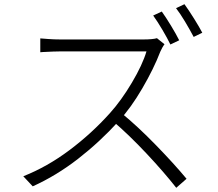

<svg xmlns="http://www.w3.org/2000/svg" viewBox="-20 -861 1040 915"><path d="M834 -669 792 -649Q778 -678 754.5 -718Q731 -758 710 -787L751 -806Q771 -778 795 -738.5Q819 -699 834 -669ZM944 -705 903 -685Q884 -721 861.5 -758.5Q839 -796 819 -822L859 -841Q880 -812 905 -772Q930 -732 944 -705ZM744 -615Q713 -534 658.5 -440.5Q604 -347 546 -284Q456 -185 352.5 -104.5Q249 -24 136 27L91 -21Q205 -66 311 -145.5Q417 -225 504 -322Q558 -382 608.5 -467Q659 -552 678 -616H265Q241 -616 184 -613L172 -612V-678Q185 -677 211.5 -675Q238 -673 265 -673H666Q685 -673 701.5 -674.5Q718 -676 728 -679L764 -650Q759 -644 753.5 -634Q748 -624 744 -615ZM869 -9 820 34Q762 -40 679 -128.5Q596 -217 519 -283L559 -322Q637 -258 723.5 -169Q810 -80 869 -9Z"/></svg>

Font: 寒蝉端黑体 Light
Style: Regular
Weight: 300
Designer: ChillDuanSans {Warren2060}; 
Source Han Sans {Ryoko NISHIZUKA 西塚涼子 (kana, bopomofo & ideographs); Paul D. Hunt (Latin, G
Foundry: ChillType&Adobe
Version: Version 1.300;Glyphs 3.3 (3306)